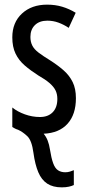

<svg xmlns="http://www.w3.org/2000/svg" viewBox="-20 -567 379 827"><path d="M246 240Q208 240 183.5 224Q159 208 145 175Q131 142 124 91Q117 38 97.5 19.5Q78 1 58 -8Q48 -11 42.5 -14.5Q37 -18 33 -20V-104Q55 -86 87 -74.5Q119 -63 152 -63Q187 -63 207 -83.5Q227 -104 227 -141Q227 -162 219 -178Q211 -194 193 -209.5Q175 -225 145 -242Q112 -263 86.5 -285Q61 -307 47 -336Q33 -365 33 -406Q33 -470 74.5 -508.5Q116 -547 183 -547Q218 -547 248 -538Q278 -529 306 -512L276 -447Q255 -461 232 -469.5Q209 -478 184 -478Q150 -478 130.5 -459Q111 -440 111 -408Q111 -387 119 -371Q127 -355 146 -340.5Q165 -326 196 -307Q229 -286 254 -264Q279 -242 293 -213.5Q307 -185 307 -144Q307 -74 271 -34Q235 6 168 9Q179 22 185.5 39Q192 56 195 76Q201 114 209 136Q217 158 230 166.5Q243 175 261 175Q272 175 281.5 172Q291 169 298 166V230Q290 234 277 237Q264 240 246 240Z"/></svg>

Font: Noto Sans ExtraCondensed
Style: Regular
Weight: 400
Width: 2
Designer: Monotype Design Team
Foundry: Monotype Imaging Inc.
Version: Version 2.013